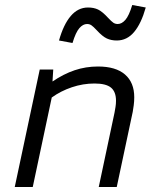

<svg xmlns="http://www.w3.org/2000/svg" viewBox="-20 -748 620 768"><path d="M39 0 139 -470H193L190 -422Q234 -452 278.5 -467Q323 -482 372 -482Q443 -482 480 -450Q517 -418 517 -359Q517 -343 515 -327.5Q513 -312 511 -301L447 0H375L438 -297Q440 -308 442 -320Q444 -332 444 -345Q444 -381 424 -397.5Q404 -414 358 -414Q312 -414 267.5 -399Q223 -384 187 -358L111 0ZM270 -576 216 -586Q234 -650 263 -684Q292 -718 332 -718Q355 -718 372 -710Q389 -702 412 -677Q426 -662 433.5 -657Q441 -652 451 -652Q467 -652 481.5 -668.5Q496 -685 509 -728L563 -718Q545 -654 516.5 -620Q488 -586 447 -586Q425 -586 407.5 -594Q390 -602 367 -627Q353 -642 345.5 -647Q338 -652 328 -652Q312 -652 297.5 -635.5Q283 -619 270 -576Z"/></svg>

Font: Sometype Mono
Style: Italic
Weight: 400
Italic angle: -12°
Monospace: yes
Designer: Ryoichi Tsunekawa
Foundry: Dharma Type
Version: Version 1.000; ttfautohint (v1.8.3)